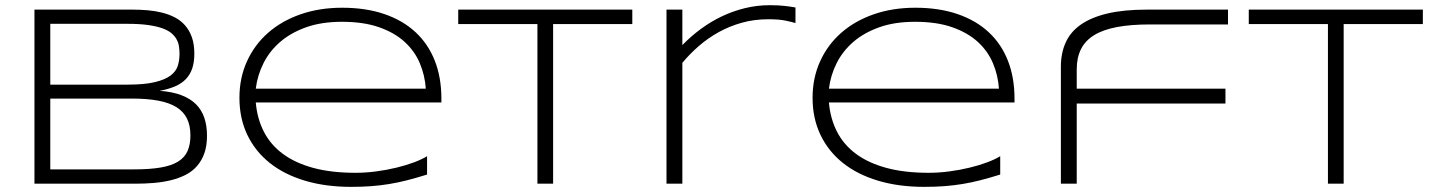

<svg xmlns="http://www.w3.org/2000/svg" viewBox="-20 -708 5523 740"><path d="M777.8 -185.1Q777.8 -146 767.6 -117.2Q757.3 -88.4 739 -67.6Q720.7 -46.9 695.1 -33.9Q669.4 -21 638.7 -13.4Q607.9 -5.9 572.8 -2.9Q537.6 0 500 0H112.8V-670.9H491.2Q520 -670.9 548.8 -668.5Q577.6 -666 604.2 -659.4Q630.9 -652.8 653.6 -641.1Q676.3 -629.4 693.1 -610.4Q710 -591.3 719.5 -564.5Q729 -537.6 729 -501Q729 -468.3 720.9 -444.3Q712.9 -420.4 696.5 -403.3Q680.2 -386.2 654.8 -375.2Q629.4 -364.3 595.2 -357.9Q644 -354.5 678.7 -341.3Q713.4 -328.1 735.4 -306.2Q757.3 -284.2 767.6 -253.7Q777.8 -223.1 777.8 -185.1ZM671.9 -500Q671.9 -514.2 669.9 -528.3Q668 -542.5 661.1 -555.4Q654.3 -568.4 641.4 -579.6Q628.4 -590.8 606 -598.9Q583.5 -606.9 550.5 -611.6Q517.6 -616.2 471.2 -616.2H173.8V-381.8H471.2Q537.1 -381.8 576.7 -391.4Q616.2 -400.9 637.5 -417Q658.7 -433.1 665.3 -454.6Q671.9 -476.1 671.9 -500ZM713.9 -186Q713.9 -224.1 700.7 -251Q687.5 -277.8 660.2 -294.9Q632.8 -312 589.8 -320.1Q546.9 -328.1 487.8 -328.1H173.8V-55.2H496.1Q557.1 -55.2 598.9 -62.3Q640.6 -69.3 666.3 -85.2Q691.9 -101.1 702.9 -126Q713.9 -150.9 713.9 -186Z M1626 -35.2Q1585 -22.5 1549.8 -13.4Q1514.6 -4.4 1480.5 1.2Q1446.3 6.8 1410.9 9.5Q1375.5 12.2 1333 12.2Q1234.4 12.2 1154.8 -11.7Q1075.2 -35.6 1019.3 -80.3Q963.4 -125 933.1 -188.5Q902.8 -252 902.8 -331.1Q902.8 -407.7 931.9 -471.7Q960.9 -535.6 1013.2 -581.5Q1065.4 -627.4 1138.2 -652.8Q1210.9 -678.2 1298.8 -678.2Q1390.1 -678.2 1461.4 -653.8Q1532.7 -629.4 1581.5 -584Q1630.4 -538.6 1655.8 -473.9Q1681.2 -409.2 1681.2 -328.1V-313H965.8Q971.2 -250.5 997.1 -200.2Q1022.9 -149.9 1070.6 -114.7Q1118.2 -79.6 1187.7 -60.8Q1257.3 -42 1350.1 -42Q1389.6 -42 1430.2 -47.4Q1470.7 -52.7 1507.8 -61.8Q1544.9 -70.8 1575.7 -82.3Q1606.4 -93.8 1626 -106ZM1621.1 -366.2Q1617.7 -417.5 1598.1 -464.1Q1578.6 -510.7 1539.8 -546.4Q1501 -582 1441.2 -603Q1381.3 -624 1297.9 -624Q1219.2 -624 1160.2 -603Q1101.1 -582 1060.1 -546.6Q1019 -511.2 995.6 -464.6Q972.2 -418 965.8 -366.2Z M2111.8 -615.2V0H2051.3V-615.2H1746.1V-670.9H2417V-615.2Z M3045.9 -619.1Q3031.7 -623.5 3006.6 -628.7Q2981.4 -633.8 2941.9 -633.8Q2887.2 -633.8 2839.1 -620.4Q2791 -606.9 2749.8 -584Q2708.5 -561 2673.3 -530.5Q2638.2 -500 2609.9 -465.8V0H2548.8V-670.9H2609.9V-534.2Q2642.6 -567.9 2680.9 -596.2Q2719.2 -624.5 2761.7 -644.8Q2804.2 -665 2850.8 -676.5Q2897.5 -688 2947.3 -688Q2964.4 -688 2978 -687.3Q2991.7 -686.5 3003.2 -685.3Q3014.6 -684.1 3024.9 -682.6Q3035.2 -681.2 3045.9 -679.2V-619.1Z M3835 -35.2Q3793.9 -22.5 3758.8 -13.4Q3723.6 -4.4 3689.5 1.2Q3655.3 6.8 3619.9 9.5Q3584.5 12.2 3542 12.2Q3443.4 12.2 3363.8 -11.7Q3284.2 -35.6 3228.3 -80.3Q3172.4 -125 3142.1 -188.5Q3111.8 -252 3111.8 -331.1Q3111.8 -407.7 3140.9 -471.7Q3169.9 -535.6 3222.2 -581.5Q3274.4 -627.4 3347.2 -652.8Q3419.9 -678.2 3507.8 -678.2Q3599.1 -678.2 3670.4 -653.8Q3741.7 -629.4 3790.5 -584Q3839.4 -538.6 3864.7 -473.9Q3890.1 -409.2 3890.1 -328.1V-313H3174.8Q3180.2 -250.5 3206.1 -200.2Q3231.9 -149.9 3279.5 -114.7Q3327.1 -79.6 3396.7 -60.8Q3466.3 -42 3559.1 -42Q3598.6 -42 3639.2 -47.4Q3679.7 -52.7 3716.8 -61.8Q3753.9 -70.8 3784.7 -82.3Q3815.4 -93.8 3835 -106ZM3830.1 -366.2Q3826.7 -417.5 3807.1 -464.1Q3787.6 -510.7 3748.8 -546.4Q3710 -582 3650.1 -603Q3590.3 -624 3506.8 -624Q3428.2 -624 3369.1 -603Q3310.1 -582 3269 -546.6Q3228 -511.2 3204.6 -464.6Q3181.2 -418 3174.8 -366.2Z M4412.1 -613.8Q4338.4 -613.8 4285.2 -603.8Q4231.9 -593.8 4197.5 -572.8Q4163.1 -551.8 4146.5 -519Q4129.9 -486.3 4129.9 -440.9V-366.2H4703.1V-309.1H4129.9V0H4068.8V-451.2Q4068.8 -502.9 4087.2 -543.9Q4105.5 -585 4145.5 -613Q4185.5 -641.1 4248.3 -656Q4311 -670.9 4399.9 -670.9H4712.9V-613.8Z M5158.7 -615.2V0H5098.1V-615.2H4793V-670.9H5463.9V-615.2Z"/></svg>

Font: Syncopate
Style: Regular
Weight: 400
Width: 7
Version: Version 001.001